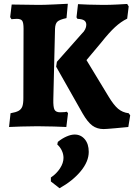

<svg xmlns="http://www.w3.org/2000/svg" viewBox="-20 -670 713 1019"><path d="M69 -570Q60 -570 52 -569Q44 -568 41 -568L34 -579L42 -646L187 -644Q214 -644 268 -646.5Q322 -649 340 -650L333 -574Q296 -566 284.5 -555Q273 -544 272 -517L263 -143Q262 -101 269.5 -87.5Q277 -74 299 -74Q313 -74 322.5 -75Q332 -76 335 -77L341 -69L332 4Q314 3 267 1.5Q220 0 178 0Q141 0 92 1.5Q43 3 28 4L36 -69Q65 -74 79 -82Q93 -90 98.5 -105Q104 -120 104 -149L105 -518Q105 -549 98 -559.5Q91 -570 69 -570ZM414 -491Q426 -502 432 -514.5Q438 -527 438 -538Q438 -554 427 -561.5Q416 -569 391 -570L386 -578L394 -648Q409 -647 448.5 -645.5Q488 -644 527 -644Q563 -644 601.5 -646Q640 -648 655 -649L663 -636L655 -571Q622 -555 590.5 -526Q559 -497 517 -444L439 -351L556 -158Q583 -113 606.5 -93Q630 -73 663 -69L671 -58L661 4Q643 6 592.5 10.5Q542 15 530 15Q495 15 470 -3.5Q445 -22 419 -67L278 -316L282 -342ZM250 293V272Q280 252 298.5 223.5Q317 195 317 168Q317 148 308 129Q299 110 284 97L287 83Q309 65 333 54.5Q357 44 376 44Q409 44 430 69Q451 94 451 136Q451 187 408.5 238.5Q366 290 296 329Z"/></svg>

Font: Alegreya ExtraBold
Style: Regular
Weight: 800
Designer: Juan Pablo del Peral
Foundry: Huerta Tipografica
Version: Version 2.007; ttfautohint (v1.6)